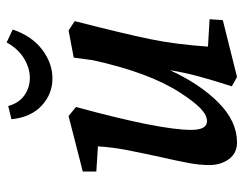

<svg xmlns="http://www.w3.org/2000/svg" viewBox="-100 -642 754 595"><g transform="rotate(-90 277.5 -345.0)"><path d="M63 -74Q63 -103 69 -136Q75 -169 88 -226Q102 -290 110 -332Q118 -374 121 -419L43 -424V-466L215 -510L243 -487Q172 -227 172 -130Q172 -81 199 -81Q218 -81 239.5 -102Q261 -123 289 -167Q350 -262 388 -435L396 -494L480 -510L509 -491Q469 -334 453 -256Q437 -178 430 -78L515 -73L512 -32L336 12L307 -4Q326 -63 338 -107.5Q350 -152 357 -196Q315 -104 257 -46Q199 12 133 12Q100 12 81.5 -13Q63 -38 63 -74ZM331 -560Q283 -560 247 -593.5Q211 -627 205 -687L246 -697Q255 -664 279 -647Q303 -630 333 -630Q364 -630 394 -648.5Q424 -667 443 -702L483 -683Q463 -624 421 -592Q379 -560 331 -560Z"/></g></svg>

Font: Andada Pro SemiBold
Style: Italic
Weight: 600
Italic angle: -6.99998°
Designer: Carolina Giovagnoli
Foundry: Huerta Tipografica
Version: Version 3.005